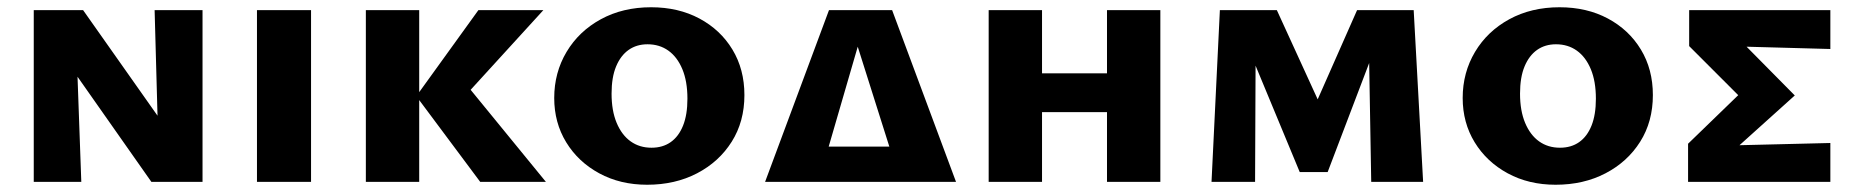

<svg xmlns="http://www.w3.org/2000/svg" viewBox="-20 -501 5103 529"><path d="M73 0V-473H187L204 0ZM455 0H397L128 -383V-473H209L448 -134ZM538 -473V0H419L406 -473Z M688 0V-473H837V0Z M1303 0 1127 -236 1298 -473H1477L1226 -198L1242 -296L1484 0ZM988 0V-473H1135V0Z M1763 8Q1689 8 1631 -23.5Q1573 -55 1540 -109Q1507 -163 1507 -231Q1507 -301 1541 -358Q1575 -415 1635.5 -448Q1696 -481 1774 -481Q1849 -481 1907 -450Q1965 -419 1998 -364.5Q2031 -310 2031 -239Q2031 -166 1996 -110.5Q1961 -55 1900.5 -23.5Q1840 8 1763 8ZM1775 -94Q1806 -94 1828 -109.5Q1850 -125 1862 -155Q1874 -185 1874 -229Q1874 -277 1860 -310.5Q1846 -344 1821.5 -361.5Q1797 -379 1764 -379Q1734 -379 1712 -363.5Q1690 -348 1677.5 -318Q1665 -288 1665 -243Q1665 -196 1679 -162.5Q1693 -129 1717.5 -111.5Q1742 -94 1775 -94Z M2088 0 2264 -473H2438L2614 0H2461L2325 -430H2360L2235 0ZM2164 0 2198 -97H2499L2543 0Z M3030 0V-473H3177V0ZM2704 0V-473H2851V0ZM2757 -192V-299H3122V-192Z M3758 0 3751 -406 3788 -421 3638 -27H3561L3390 -439L3430 -473H3498L3639 -165H3583L3719 -473H3875L3901 0ZM3318 0 3341 -473H3440L3438 0Z M4266 8Q4192 8 4134 -23.5Q4076 -55 4043 -109Q4010 -163 4010 -231Q4010 -301 4044 -358Q4078 -415 4138.5 -448Q4199 -481 4277 -481Q4352 -481 4410 -450Q4468 -419 4501 -364.5Q4534 -310 4534 -239Q4534 -166 4499 -110.5Q4464 -55 4403.5 -23.5Q4343 8 4266 8ZM4278 -94Q4309 -94 4331 -109.5Q4353 -125 4365 -155Q4377 -185 4377 -229Q4377 -277 4363 -310.5Q4349 -344 4324.5 -361.5Q4300 -379 4267 -379Q4237 -379 4215 -363.5Q4193 -348 4180.5 -318Q4168 -288 4168 -243Q4168 -196 4182 -162.5Q4196 -129 4220.5 -111.5Q4245 -94 4278 -94Z M4631 0V-105L4820 -288L4818 -190L4634 -374V-473H5023V-366L4767 -373L4750 -415L4925 -238L4735 -67V-100L5023 -107V0Z"/></svg>

Font: Ysabeau SC ExtraBold
Style: Regular
Weight: 800
Designer: Christian Thalmann (Catharsis Fonts)
Version: Version 2.001;gftools[0.9.30]; featfreeze: smcp